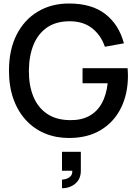

<svg xmlns="http://www.w3.org/2000/svg" viewBox="-20 -754 763 1070"><path d="M325.5 295V247Q332.5 247 346.5 243.5Q360.5 240 372 229.5Q383.5 219 383 197.5H325.5V92H430.5V197.5Q430.5 243 400 269Q369.5 295 325.5 295ZM364.5 15Q292 15 231 -10.2Q170 -35.5 125 -84Q80 -132.5 55 -202Q30 -271.5 30 -360Q30 -476.5 72.5 -560.2Q115 -644 190.5 -689.2Q266 -734.5 364.5 -734.5Q491.5 -734.5 567.2 -675.5Q643 -616.5 670.5 -512.5L564.5 -493.5Q542.5 -558 493.5 -596.5Q444.5 -635 370.5 -635.5Q294 -636 243.2 -601.5Q192.5 -567 167 -504.8Q141.5 -442.5 141 -360Q140.5 -277.5 166 -215.8Q191.5 -154 242.8 -119.5Q294 -85 370.5 -84.5Q432 -83.5 476.2 -107.2Q520.5 -131 546.5 -177Q572.5 -223 580 -290H440V-374H691Q692 -365 692.5 -350.2Q693 -335.5 693 -331.5Q693 -231.5 654.5 -153Q616 -74.5 542.5 -29.8Q469 15 364.5 15Z"/></svg>

Font: Manrope ExtraLight SemiBold
Style: Regular
Weight: 600
Version: Version 4.504